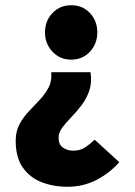

<svg xmlns="http://www.w3.org/2000/svg" viewBox="-20 -532 518 734"><path d="M252 -304Q209 -304 180.5 -334.5Q152 -365 152 -408Q152 -452 180.5 -482Q209 -512 252 -512Q296 -512 324 -482Q352 -452 352 -408Q352 -365 324 -334.5Q296 -304 252 -304ZM238 182Q183 182 138 164Q93 146 66.5 107.5Q40 69 40 6Q40 -30 54.5 -57Q69 -84 90.5 -106.5Q112 -129 132.5 -151Q153 -173 166 -198Q179 -223 176 -256H326Q332 -217 321.5 -186Q311 -155 292 -130Q273 -105 252.5 -84Q232 -63 218 -44Q204 -25 204 -6Q204 21 221 32.5Q238 44 260 44Q286 44 304.5 32Q323 20 342 2L436 88Q399 130 348.5 156Q298 182 238 182Z"/></svg>

Font: Assistant ExtraBold
Style: Regular
Weight: 800
Designer: Hebrew By Ben Nathan, Latin by Paul Hunt
Version: Version 3.000